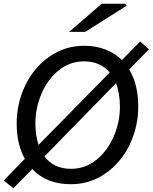

<svg xmlns="http://www.w3.org/2000/svg" viewBox="-25 -981 824 1036"><path d="M-5 -7 109 -124Q65 -203 65 -315Q65 -424 111.5 -520.5Q158 -617 241.5 -675.5Q325 -734 430 -734Q492 -734 543.5 -714Q595 -694 633 -657L731 -757L779 -715L672 -606Q721 -525 721 -406Q721 -298 675 -201.5Q629 -105 545.5 -46Q462 13 357 13Q226 13 149 -69L47 35ZM622 -404Q622 -478 601 -532L215 -137Q265 -70 358 -70Q435 -70 495 -118.5Q555 -167 588.5 -244.5Q622 -322 622 -404ZM524 -961H650L658 -950L435 -809H348ZM183 -199 567 -590Q516 -650 429 -650Q352 -650 292 -601.5Q232 -553 199 -475.5Q166 -398 166 -316Q166 -250 183 -199Z"/></svg>

Font: Nebula Sans Medium
Style: Regular
Weight: 500
Italic angle: -9°
Designer: Paul D. Hunt for Adobe (as Source Sans)
Foundry: Nebula Entertainment & Broadcasting LLC
Version: Version 1.010